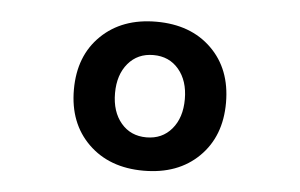

<svg xmlns="http://www.w3.org/2000/svg" viewBox="-35 -750 656 420"><g transform="rotate(5 293.0 -539.5)"><path d="M293 -376Q217.8 -376 171.9 -420.9Q126 -465.8 126 -539.6Q126 -613.8 171.9 -658.4Q217.8 -703.1 293 -703.1Q368.7 -703.1 414.3 -658.4Q460 -613.8 460 -539.6Q460 -465.8 414.3 -420.9Q368.7 -376 293 -376ZM293 -449.2Q327.6 -449.2 348.6 -474.1Q369.6 -499 369.6 -539.6Q369.6 -580.1 348.6 -605Q327.6 -629.9 293 -629.9Q258.3 -629.9 237.3 -605Q216.3 -580.1 216.3 -539.6Q216.3 -499 237.3 -474.1Q258.3 -449.2 293 -449.2Z"/></g></svg>

Font: Cascadia Mono
Style: Regular
Weight: 400
Monospace: yes
Designer: Aaron Bell
Foundry: Saja Typeworks
Version: Version 2102.003